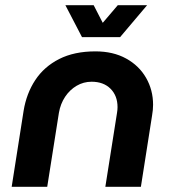

<svg xmlns="http://www.w3.org/2000/svg" viewBox="-20 -720 668 740"><path d="M25 0 71 -293Q82 -360 116 -411.5Q150 -463 208 -492.5Q266 -522 348 -522Q416 -522 466 -494.5Q516 -467 543 -420Q570 -373 570 -316Q570 -307 569 -296Q568 -285 566 -274L523 0H386L431 -285Q432 -291 432.5 -296.5Q433 -302 433 -307Q433 -351 406 -378Q379 -405 333 -405Q302 -405 275.5 -389.5Q249 -374 231 -347Q213 -320 207 -285L162 0ZM296 -577 232 -700H341L376 -632L434 -700H547L443 -577Z"/></svg>

Font: MuseoModerno Thin SemiBold
Style: Italic
Weight: 600
Italic angle: -9°
Version: Version 1.003